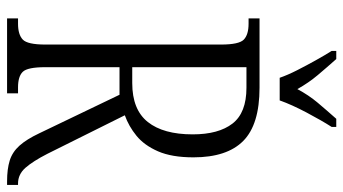

<svg xmlns="http://www.w3.org/2000/svg" viewBox="-234 -737 971 543"><g transform="rotate(90 251.5 -465.5)"><path d="M32 0V-31H47Q78 -31 92 -44.5Q106 -58 106 -108V-605Q106 -656 92 -669.5Q78 -683 47 -683H32V-714H228Q332 -714 378.5 -668Q425 -622 425 -527Q425 -466 408 -427Q391 -388 364 -366Q337 -344 306 -333L415 -114Q436 -73 454.5 -52Q473 -31 499 -31H503V0H493Q458 0 434 -7.5Q410 -15 392 -35Q374 -55 357 -91L248 -318H170V-108Q170 -58 183 -44.5Q196 -31 227 -31H244V0ZM215 -354Q290 -354 325 -398Q360 -442 360 -525Q360 -598 329.5 -637.5Q299 -677 228 -677H170V-354ZM200 -771Q192 -794 178.5 -820.5Q165 -847 150.5 -873Q136 -899 124 -918V-931H147Q171 -904 192.5 -878.5Q214 -853 232 -821Q249 -853 270.5 -878.5Q292 -904 316 -931H339V-918Q321 -890 298.5 -847.5Q276 -805 264 -771Z"/></g></svg>

Font: Noto Serif Tamil ExtraCondensed Light
Style: Regular
Weight: 300
Width: 2
Designer: Indian Type Foundry, Tom Grace, and the Monotype Design Team
Foundry: Monotype Imaging Inc.
Version: Version 2.004; ttfautohint (v1.8.4.7-5d5b)